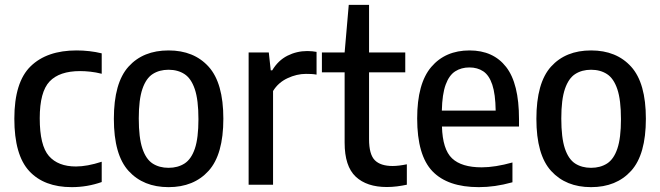

<svg xmlns="http://www.w3.org/2000/svg" viewBox="-20 -760 2716 790"><path d="M275 10Q161.5 10 100.2 -56.2Q39 -122.5 39 -271.5Q39 -422 106 -487.2Q173 -552.5 295 -552.5Q321.5 -552.5 347.8 -549.5Q374 -546.5 398.5 -540.5V-456.5Q375 -462.5 352.2 -465Q329.5 -467.5 309.5 -467.5Q224.5 -467.5 184 -424.8Q143.5 -382 143.5 -273.5Q143.5 -161.5 181.2 -118.2Q219 -75 292.5 -75Q338.5 -75 398.5 -94.5V-11Q339 10 275 10Z M673.5 10Q570 10 509.2 -56.5Q448.5 -123 448.5 -271Q448.5 -419 508.8 -485.8Q569 -552.5 673.5 -552.5Q778 -552.5 838.5 -485.5Q899 -418.5 899 -271.5Q899 -124 838.2 -57Q777.5 10 673.5 10ZM673.5 -69.5Q711.5 -69.5 739.2 -87.2Q767 -105 781.8 -148.5Q796.5 -192 796.5 -269.5Q796.5 -349 781.5 -393.2Q766.5 -437.5 739 -455.2Q711.5 -473 673.5 -473Q636 -473 608.5 -455.5Q581 -438 566 -394.2Q551 -350.5 551 -272.5Q551 -193.5 565.8 -149.2Q580.5 -105 608 -87.2Q635.5 -69.5 673.5 -69.5Z M1003 0V-544H1086L1094 -470.5H1100Q1124.5 -511.5 1162.8 -530.8Q1201 -550 1244.5 -550Q1255 -550 1264.8 -549Q1274.5 -548 1282.5 -546.5V-453Q1271.5 -455 1260.8 -455.5Q1250 -456 1238.5 -456Q1201 -456 1163 -438.2Q1125 -420.5 1103.5 -385.5V0Z M1571.5 9.5Q1489 9.5 1443.5 -33.2Q1398 -76 1398 -173V-462.5H1304.5V-544H1398L1415 -740H1498.5V-544H1647.5V-462.5H1498.5V-187.5Q1498.5 -125 1522 -101Q1545.5 -77 1595.5 -77Q1620 -77 1654 -84V0Q1635.5 4 1614 6.8Q1592.5 9.5 1571.5 9.5Z M1950 10Q1822 10 1759.2 -55.5Q1696.5 -121 1696.5 -272.5Q1696.5 -416.5 1754.5 -484.5Q1812.5 -552.5 1912 -552.5Q2009.5 -552.5 2062.5 -484.5Q2115.5 -416.5 2115.5 -270V-239.5H1798.5Q1801 -145.5 1840 -108.5Q1879 -71.5 1962 -71.5Q2017 -71.5 2088.5 -91.5V-10Q2050.5 0.5 2017 5.2Q1983.5 10 1950 10ZM1911.5 -482.5Q1878 -482.5 1853 -466.5Q1828 -450.5 1813.8 -411.8Q1799.5 -373 1798 -305H2019.5Q2018.5 -373 2005.5 -411.8Q1992.5 -450.5 1968.5 -466.5Q1944.5 -482.5 1911.5 -482.5Z M2412 10Q2308.5 10 2247.8 -56.5Q2187 -123 2187 -271Q2187 -419 2247.2 -485.8Q2307.5 -552.5 2412 -552.5Q2516.5 -552.5 2577 -485.5Q2637.5 -418.5 2637.5 -271.5Q2637.5 -124 2576.8 -57Q2516 10 2412 10ZM2412 -69.5Q2450 -69.5 2477.8 -87.2Q2505.5 -105 2520.2 -148.5Q2535 -192 2535 -269.5Q2535 -349 2520 -393.2Q2505 -437.5 2477.5 -455.2Q2450 -473 2412 -473Q2374.5 -473 2347 -455.5Q2319.5 -438 2304.5 -394.2Q2289.5 -350.5 2289.5 -272.5Q2289.5 -193.5 2304.2 -149.2Q2319 -105 2346.5 -87.2Q2374 -69.5 2412 -69.5Z"/></svg>

Font: Encode Sans SmCnd Md
Style: Regular
Weight: 500
Width: 4
Designer: Multiple Designers
Foundry: Impallari Type
Version: Version 3.002; ttfautohint (v1.8.3) -l 8 -r 50 -G 200 -x 14 